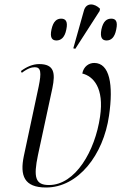

<svg xmlns="http://www.w3.org/2000/svg" viewBox="-20 -824 551 854"><path d="M315 -607 423 -775 425 -785C402 -809 363 -815 353 -776L306 -609ZM231 -644C250 -644 268 -656 275 -693C283 -730 271 -741 252 -741C233 -741 217 -730 209 -693C201 -656 212 -644 231 -644ZM454 -644C473 -644 490 -656 497 -693C505 -730 494 -741 475 -741C455 -741 439 -730 431 -693C424 -656 435 -644 454 -644ZM185 10C327 10 440 -134 465 -310C485 -447 468 -544 399 -544C376 -544 352 -529 346 -497C395 -485 444 -433 425 -305C403 -152 315 -1 198 -1C137 -1 128 -35 149 -135L213 -432C227 -500 221 -539 154 -539C125 -539 97 -526 73 -508L77 -500C103 -520 121 -525 135 -525C162 -525 165 -502 152 -439L86 -130C68 -43 87 10 185 10Z"/></svg>

Font: Noto Serif Display SemiCondensed Light
Style: Italic
Weight: 300
Width: 4
Italic angle: -12°
Designer: Monotype Design Team
Foundry: Monotype Imaging Inc.
Version: Version 2.009